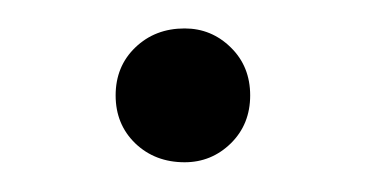

<svg xmlns="http://www.w3.org/2000/svg" viewBox="-20 -381 253 133"><path d="M107.9 -268.6Q87.4 -268.6 73.7 -281.7Q60.1 -294.9 60.1 -314.9Q60.1 -335 73.7 -348.1Q87.4 -361.3 107.9 -361.3Q126.5 -361.3 139.9 -348.1Q153.3 -335 153.3 -314.9Q153.3 -294.9 139.9 -281.7Q126.5 -268.6 107.9 -268.6Z"/></svg>

Font: Manrope Light
Style: Regular
Weight: 300
Designer: Mikhail Sharanda
Foundry: Mikhail Sharanda
Version: Version 4.505;FEAKit 1.0